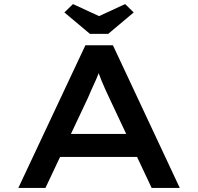

<svg xmlns="http://www.w3.org/2000/svg" viewBox="-20 -922 972 942"><path d="M70 0 399 -700H534L862 0H724L514 -446Q505 -465 496 -485Q487 -505 478.5 -525.5Q470 -546 462.5 -567Q455 -588 448 -608L480 -609Q473 -587 465 -565.5Q457 -544 447.5 -523Q438 -502 429 -482.5Q420 -463 412 -443L203 0ZM217 -152 264 -265H661L686 -152ZM421 -756 296 -861 338 -902 481 -836H451L594 -902L636 -861L511 -756Z"/></svg>

Font: Lexend Tera Medium
Style: Regular
Weight: 500
Designer: Bonnie Shaver-Troup, Thomas Jockin
Foundry: Lexend
Version: Version 1.007